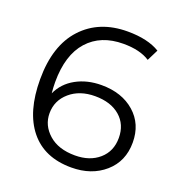

<svg xmlns="http://www.w3.org/2000/svg" viewBox="-129 -814 867 929"><g transform="rotate(20 304.5 -350.0)"><path d="M342 -419Q447 -419 512.5 -361.5Q578 -304 578 -209Q578 -112 510.5 -53Q443 6 339 6Q200 6 126 -85.5Q52 -177 52 -344Q52 -518 139 -612Q226 -706 372 -706Q476 -706 538 -668L509 -610Q459 -643 373 -643Q257 -643 191 -569.5Q125 -496 125 -356Q125 -330 128 -299Q154 -356 211 -387.5Q268 -419 342 -419ZM336 -55Q412 -55 459.5 -96.5Q507 -138 507 -207Q507 -276 459.5 -317Q412 -358 331 -358Q252 -358 201.5 -314.5Q151 -271 151 -205Q151 -143 200.5 -99Q250 -55 336 -55Z"/></g></svg>

Font: Montserrat Alternates
Style: Regular
Weight: 400
Designer: Julieta Ulanovsky
Foundry: Julieta Ulanovsky
Version: Version 7.200;PS 007.200;hotconv 1.0.88;makeotf.lib2.5.64775